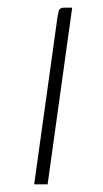

<svg xmlns="http://www.w3.org/2000/svg" viewBox="-20 -480 269 500"><path d="M69 0Q84 -109 99.5 -218.5Q115 -328 130 -438Q132 -445 132.5 -449.5Q133 -454 136.5 -457Q140 -460 147 -460H168L104 0Z"/></svg>

Font: Genos ExtraLight
Style: Italic
Weight: 250
Italic angle: -8°
Designer: Robert E. Leuschke
Foundry: Robert E. Leuschke
Version: Version 1.010